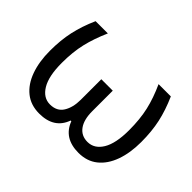

<svg xmlns="http://www.w3.org/2000/svg" viewBox="-107 -761 996 996"><g transform="rotate(45 391.0 -263.0)"><path d="M667 -536Q698 -466 712 -402Q726 -338 726 -260Q726 -180 704 -119Q682 -58 639.5 -24Q597 10 535 10Q427 10 393 -80H388Q356 10 247 10Q185 10 142.5 -24Q100 -58 78 -119Q56 -180 56 -260Q56 -338 70 -402Q84 -466 115 -536H205Q174 -466 159 -402.5Q144 -339 144 -259Q144 -162 174 -112.5Q204 -63 253 -63Q303 -63 326 -100Q349 -137 349 -193V-344H433V-193Q433 -131 458 -97Q483 -63 528 -63Q578 -63 608 -112.5Q638 -162 638 -259Q638 -339 623.5 -402.5Q609 -466 577 -536Z"/></g></svg>

Font: Noto Sans IKEA
Style: Regular
Weight: 400
Designer: Monotype Design Team
Foundry: Monotype Imaging Inc.
Version: Version 2.001